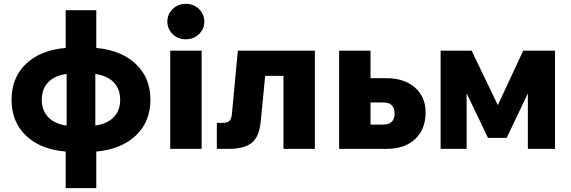

<svg xmlns="http://www.w3.org/2000/svg" viewBox="-20 -773 2965 997"><path d="M321 204V14Q190 3 115 -68.5Q40 -140 40 -255Q40 -370 115 -441.5Q190 -513 321 -524V-720H480V-524Q610 -512 685.5 -440.5Q761 -369 761 -255Q761 -141 685.5 -69.5Q610 2 480 14V204ZM197 -255Q197 -199 231 -164Q265 -129 326 -121V-389Q264 -381 230.5 -346Q197 -311 197 -255ZM604 -255Q604 -311 570.5 -345.5Q537 -380 475 -389V-121Q537 -130 570.5 -164.5Q604 -199 604 -255Z M1041 -661Q1041 -623 1013.5 -596Q986 -569 945 -569Q904 -569 876.5 -596Q849 -623 849 -661Q849 -699 876.5 -726Q904 -753 945 -753Q986 -753 1013.5 -726Q1041 -699 1041 -661ZM1027 0H864V-510H1027Z M1106 0V-135H1137Q1161 -135 1171.5 -145.5Q1182 -156 1184 -179L1215 -510H1615V0H1452V-379H1357L1334 -143Q1326 -61 1286.5 -30.5Q1247 0 1167 0Z M1741 0V-510H1904V-367H1987Q2079 -367 2134.5 -318.5Q2190 -270 2190 -190Q2190 -102 2136 -51Q2082 0 1987 0ZM1970 -241H1904V-126H1970Q2029 -126 2029 -184Q2029 -241 1970 -241Z M2268 0V-510H2429L2565 -227L2697 -510H2862V0H2721V-288L2611 -57H2514L2403 -289V0Z"/></svg>

Font: Wix Madefor Text ExtraBold
Style: Regular
Weight: 800
Designer: Dalton Maag Ltd
Foundry: Dalton Maag Ltd
Version: Version 3.100